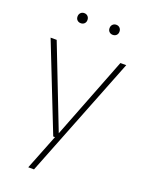

<svg xmlns="http://www.w3.org/2000/svg" viewBox="-175 -825 849 1127"><g transform="rotate(20 249.0 -261.5)"><path d="M448.5 -540H485L185.5 220H149.5L236.5 0H225.5L12.5 -540H50.5L249.5 -29ZM118.5 -711Q118.5 -725 127.2 -734Q136 -743 149.5 -743Q163 -743 171.8 -734Q180.5 -725 180.5 -711Q180.5 -697 171.8 -688.5Q163 -680 149.5 -680Q136 -680 127.2 -688.5Q118.5 -697 118.5 -711ZM318.5 -711Q318.5 -725 327.2 -734Q336 -743 349.5 -743Q363 -743 371.8 -734Q380.5 -725 380.5 -711Q380.5 -697 371.8 -688.5Q363 -680 349.5 -680Q336 -680 327.2 -688.5Q318.5 -697 318.5 -711Z"/></g></svg>

Font: Encode Sans Thin
Style: Regular
Weight: 250
Designer: Multiple Designers
Foundry: Impallari Type
Version: Version 2.000